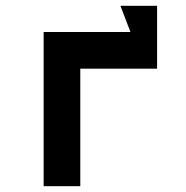

<svg xmlns="http://www.w3.org/2000/svg" viewBox="-20 -640 640 660"><path d="M130 -530H428.4L394 -620H520V-404H256V0H130Z"/></svg>

Font: Fliege Mono Thin
Style: Regular
Weight: 100
Version: Version 0.020;Glyphs 3.3 (3306)